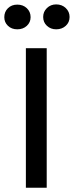

<svg xmlns="http://www.w3.org/2000/svg" viewBox="-23 -874 344 894"><path d="M0 0ZM97.5 0V-649.5H194.5V0ZM57.5 -737.5Q31 -737.5 14 -753.8Q-3 -770 -3 -794Q-3 -819 14 -835.8Q31 -852.5 57.5 -852.5Q84.5 -852.5 102 -835.8Q119.5 -819 119.5 -794Q119.5 -770 102 -753.8Q84.5 -737.5 57.5 -737.5ZM238.5 -737.5Q213 -737.5 195.5 -753.8Q178 -770 178 -795Q178 -819.5 195.5 -836.5Q213 -853.5 238.5 -853.5Q265.5 -853.5 283.2 -836.5Q301 -819.5 301 -795Q301 -770 283.2 -753.8Q265.5 -737.5 238.5 -737.5Z"/></svg>

Font: Betinya Sans Medium
Style: Regular
Weight: 500
Designer: Jonathan Pinhorn
Version: Version 2.001;December 9, 2019;FontCreator 12.0.0.2547 64-bi